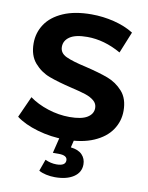

<svg xmlns="http://www.w3.org/2000/svg" viewBox="-100 -783 839 1087"><g transform="rotate(10 319.0 -240.0)"><path d="M28 -69 83 -191Q128 -158 190 -138Q252 -118 314 -118Q383 -118 416 -138.5Q449 -159 449 -193Q449 -218 429.5 -234.5Q410 -251 379.5 -261Q349 -271 297 -283Q217 -302 166 -321Q115 -340 78.5 -382Q42 -424 42 -494Q42 -555 75 -604.5Q108 -654 174.5 -683Q241 -712 337 -712Q404 -712 468 -696Q532 -680 580 -650L530 -527Q433 -582 336 -582Q268 -582 235.5 -560Q203 -538 203 -502Q203 -466 240.5 -448.5Q278 -431 355 -414Q435 -395 486 -376Q537 -357 573.5 -316Q610 -275 610 -205Q610 -145 576.5 -95.5Q543 -46 476 -17Q409 12 313 12Q230 12 152.5 -10.5Q75 -33 28 -69ZM199 211 223 144Q255 159 288 159Q340 159 340 127Q340 98 291 98H257L283 -8H366L352 50Q396 55 417.5 77.5Q439 100 439 133Q439 179 399 205.5Q359 232 292 232Q266 232 241 226.5Q216 221 199 211Z"/></g></svg>

Font: APTA Sans Regular
Style: Bold Italic
Weight: 700
Version: Version 7.200